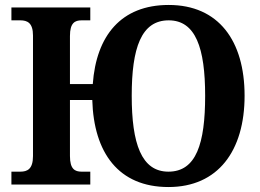

<svg xmlns="http://www.w3.org/2000/svg" viewBox="-20 -744 1048 774"><path d="M659 10C859 10 966 -136 966 -358C966 -580 861 -724 660 -724C468 -724 368 -600 354 -405H262V-599C262 -652 282 -662 309 -662H344V-714H26V-662H62C90 -662 113 -652 113 -601V-115C113 -62 90 -52 62 -52H26V0H344V-52H309C282 -52 262 -62 262 -115V-341H352C358 -128 458 10 659 10ZM659 -52C550 -52 511 -165 511 -358C511 -550 549 -662 660 -662C769 -662 807 -550 807 -358C807 -165 771 -52 659 -52Z"/></svg>

Font: Noto Serif SemiCondensed
Style: Bold
Weight: 700
Width: 4
Designer: Monotype Design Team
Foundry: Monotype Imaging Inc.
Version: Version 2.015